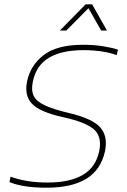

<svg xmlns="http://www.w3.org/2000/svg" viewBox="-20 -862 591 892"><path d="M258 -720 378 -842H408L477 -720H450L391 -824L288 -720ZM197 10Q140 10 98 3.5Q56 -3 24 -16L29 -41Q66 -28 108 -21Q150 -14 202 -14Q303 -14 364 -49Q425 -84 441 -160Q455 -229 414.5 -262.5Q374 -296 271 -318Q164 -342 128 -380.5Q92 -419 106 -485Q122 -560 184 -607Q246 -654 366 -654Q419 -654 463 -646.5Q507 -639 528 -631L522 -606Q492 -617 453 -623Q414 -629 368 -629Q267 -629 208 -594Q149 -559 133 -485Q124 -444 136 -418Q148 -392 186.5 -373.5Q225 -355 296 -338Q408 -312 445 -271Q482 -230 468 -160Q449 -73 381 -31.5Q313 10 197 10Z"/></svg>

Font: Kanit Thin
Style: Italic
Weight: 250
Italic angle: -12°
Designer: Katatrad Team
Foundry: CadsonDemak
Version: Version 2.000; ttfautohint (v1.8.3)